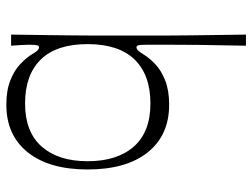

<svg xmlns="http://www.w3.org/2000/svg" viewBox="-115 -665 795 605"><g transform="rotate(90 282.5 -362.5)"><path d="M310 15Q265 15 233.5 2.5Q202 -10 183 -28Q164 -46 154 -61Q144 -78 139 -83Q134 -88 129 -88Q124 -88 122.5 -81Q121 -74 121 -55Q121 -44 122 -29.5Q123 -15 124 0H89Q90 -59 90.5 -106.5Q91 -154 91.5 -191.5Q92 -229 92 -260Q92 -291 92 -318.5Q92 -346 92 -373Q92 -400 92 -427Q92 -454 92 -484Q92 -514 91.5 -551Q91 -588 90.5 -634.5Q90 -681 89 -740H124Q124 -719 123 -680Q122 -641 121.5 -594Q121 -547 121 -503Q121 -459 121 -428Q121 -409 122.5 -402Q124 -395 129 -395Q134 -395 139 -400Q144 -405 154 -421Q164 -437 183 -455Q202 -473 233.5 -485.5Q265 -498 310 -498Q406 -498 460 -430.5Q514 -363 514 -241Q514 -120 460 -52.5Q406 15 310 15ZM306 -44Q396 -44 442 -96.5Q488 -149 488 -241Q488 -334 442 -386.5Q396 -439 306 -439Q216 -439 167.5 -389Q119 -339 119 -241Q119 -143 167.5 -93.5Q216 -44 306 -44Z"/></g></svg>

Font: Ojuju
Style: Regular
Weight: 400
Designer: Chisaokwu Joboson, Mirko Velimirovic
Foundry: Udi Foundry
Version: Version 1.000